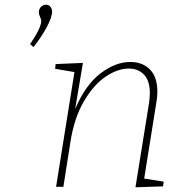

<svg xmlns="http://www.w3.org/2000/svg" viewBox="-20 -793 777 815"><path d="M201 -743Q201 -719 177.5 -676Q154 -633 122 -593L108 -606Q155 -675 155 -704Q155 -711 150 -721.5Q145 -732 145 -740Q145 -755 154 -764Q163 -773 176 -773Q186 -773 193.5 -765Q201 -757 201 -743ZM592 -35 675 -22 672 -2 555 2 613 -358Q616 -381 616 -398Q616 -450 591.5 -476Q567 -502 527 -502Q480 -502 429 -468Q378 -434 336.5 -363.5Q295 -293 279 -191L249 0H218L296 -487L214 -501L216 -521L332 -526L299 -330Q342 -432 406 -481Q470 -530 533 -530Q585 -530 616.5 -498Q648 -466 648 -404Q648 -381 644 -360Z"/></svg>

Font: Bitter Pro ExtraLight
Style: Italic
Weight: 275
Italic angle: -9°
Designer: Sol Matas, and Bitter project Authors
Foundry: Sol Matas
Version: Version 1.010